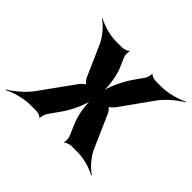

<svg xmlns="http://www.w3.org/2000/svg" viewBox="-191 -744 961 961"><g transform="rotate(45 289.0 -263.5)"><path d="M274 -449 251 -502C247 -511 247 -533 251 -540L248 -542C243 -535 221 -528 211 -528H165C121 -528 65 -546 38 -562L36 -559C63 -543 101 -500 118 -463L192 -295C196 -287 211 -268 219 -268V-272C211 -272 192 -253 186 -245L57 -66C30 -28 -22 15 -52 31L-51 35C-21 18 42 0 86 0H133C143 0 163 7 166 14L169 12C166 5 174 -17 179 -25L224 -89C256 -134 286 -204 291 -243H287C282 -204 292 -134 312 -89L339 -25C342 -17 344 5 339 12L342 14C347 7 369 0 379 0H426C469 0 525 18 552 34L555 31C528 15 489 -28 472 -65L393 -245C390 -253 375 -272 367 -272V-268C375 -268 394 -287 400 -295L520 -463C547 -500 599 -543 630 -559L628 -562C597 -546 535 -528 492 -528H445C435 -528 415 -535 412 -542L409 -540C412 -533 404 -511 399 -503L361 -449C329 -403 298 -332 293 -293H297C302 -332 293 -404 274 -449Z"/></g></svg>

Font: Asimov
Style: EdgeIt
Weight: 500
Designer: Google
Version: Version 2.000980: 2014